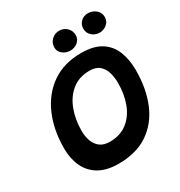

<svg xmlns="http://www.w3.org/2000/svg" viewBox="-200 -984 1076 1147"><g transform="rotate(-30 338.5 -410.5)"><path d="M285 25.5Q202.5 25.5 150 -5.8Q97.5 -37 72.2 -91.8Q47 -146.5 47 -216Q47 -345 91 -445.2Q135 -545.5 218 -602.8Q301 -660 419 -660Q506 -660 557 -627Q608 -594 630.2 -537Q652.5 -480 652.5 -409Q652.5 -281.5 611.8 -183.5Q571 -85.5 489.5 -30Q408 25.5 285 25.5ZM304.5 -114.5Q376.5 -114.5 425 -152Q473.5 -189.5 497.8 -253.2Q522 -317 522 -395.5Q522 -432.5 512.2 -466.5Q502.5 -500.5 478.2 -522Q454 -543.5 410 -543.5Q338 -543.5 288.8 -504Q239.5 -464.5 214.8 -398.8Q190 -333 190 -254.5Q190 -217.5 201.2 -185.8Q212.5 -154 237.5 -134.2Q262.5 -114.5 304.5 -114.5ZM578 -709.5Q548 -709.5 526 -729Q504 -748.5 504 -778Q504 -807 524 -826.2Q544 -845.5 572.5 -845.5Q604 -845.5 627.2 -826Q650.5 -806.5 650.5 -776.5Q650.5 -745.5 627.8 -727.5Q605 -709.5 578 -709.5ZM372.5 -704Q343.5 -704 320.8 -721.8Q298 -739.5 298 -768Q298 -799 320 -820Q342 -841 371.5 -841Q404 -841 425 -820Q446 -799 446 -768.5Q446 -740.5 424 -722.2Q402 -704 372.5 -704Z"/></g></svg>

Font: Grandstander SemiBold
Style: Italic
Weight: 600
Italic angle: -15°
Designer: Tyler Finck
Foundry: Etcetera Type Co
Version: Version 1.200; ttfautohint (v1.8.3)